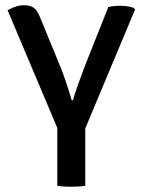

<svg xmlns="http://www.w3.org/2000/svg" viewBox="-20 -710 543 734"><path d="M303 -454 394 -683Q413 -688 440 -688Q467 -688 491 -680L496 -673L306 -219V0Q283 4 251 4Q219 4 199 0V-221L9 -671Q43 -690 70 -690Q97 -690 110 -679.5Q123 -669 133 -644L212 -452Q232 -402 254 -327H259Q270 -367 303 -454Z"/></svg>

Font: Signika
Style: Regular
Weight: 400
Designer: Anna Giedrys
Foundry: Anna Giedrys
Version: Version 1.001